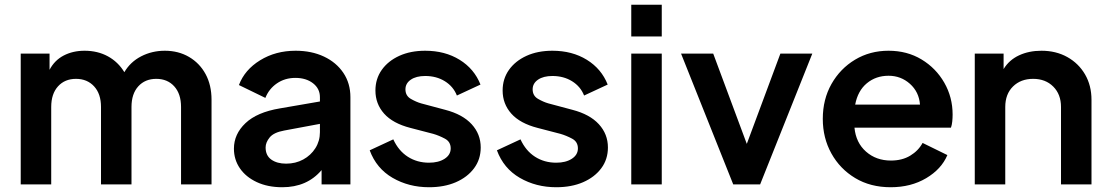

<svg xmlns="http://www.w3.org/2000/svg" viewBox="-20 -774 4658 806"><path d="M67 0V-549H188V-481Q209 -521 247.5 -541Q286 -561 335 -561Q390 -561 433 -537.5Q476 -514 502 -471Q527 -514 572.5 -537.5Q618 -561 672 -561Q729 -561 773.5 -535Q818 -509 843 -463Q868 -417 868 -355V0H740V-325Q740 -380 711.5 -411.5Q683 -443 636 -443Q589 -443 560.5 -411.5Q532 -380 532 -325V0H404V-325Q404 -380 375 -411.5Q346 -443 299 -443Q252 -443 223.5 -411.5Q195 -380 195 -325V0Z M1165 12Q1104 12 1058 -9.5Q1012 -31 987 -67.5Q962 -104 962 -150Q962 -211 1010.5 -257Q1059 -303 1155 -319L1323 -348V-366Q1323 -402 1294 -424.5Q1265 -447 1220 -447Q1176 -447 1142.5 -424Q1109 -401 1094 -363L983 -417Q1007 -481 1072 -521Q1137 -561 1221 -561Q1288 -561 1340 -536.5Q1392 -512 1421.5 -468Q1451 -424 1451 -366V0H1330V-60Q1269 12 1165 12ZM1095 -155Q1095 -121 1119 -104Q1143 -87 1181 -87Q1221 -87 1253 -104.5Q1285 -122 1304 -152Q1323 -182 1323 -219V-254L1173 -226Q1129 -218 1112 -197Q1095 -176 1095 -155Z M1781 12Q1696 12 1628 -27.5Q1560 -67 1532 -143L1631 -189Q1653 -141 1692 -116Q1731 -91 1781 -91Q1821 -91 1846.5 -107.5Q1872 -124 1872 -151Q1872 -179 1847.5 -192Q1823 -205 1799 -212L1703 -237Q1629 -256 1592.5 -297Q1556 -338 1556 -394Q1556 -443 1582.5 -480.5Q1609 -518 1656 -539.5Q1703 -561 1765 -561Q1848 -561 1909.5 -523Q1971 -485 1997 -419L1898 -373Q1883 -411 1847.5 -433Q1812 -455 1765 -455Q1727 -455 1704.5 -439.5Q1682 -424 1682 -399Q1682 -372 1704.5 -359Q1727 -346 1748 -340L1849 -313Q1922 -294 1960 -252.5Q1998 -211 1998 -155Q1998 -105 1970 -67.5Q1942 -30 1893.5 -9Q1845 12 1781 12Z M2315 12Q2230 12 2162 -27.5Q2094 -67 2066 -143L2165 -189Q2187 -141 2226 -116Q2265 -91 2315 -91Q2355 -91 2380.5 -107.5Q2406 -124 2406 -151Q2406 -179 2381.5 -192Q2357 -205 2333 -212L2237 -237Q2163 -256 2126.5 -297Q2090 -338 2090 -394Q2090 -443 2116.5 -480.5Q2143 -518 2190 -539.5Q2237 -561 2299 -561Q2382 -561 2443.5 -523Q2505 -485 2531 -419L2432 -373Q2417 -411 2381.5 -433Q2346 -455 2299 -455Q2261 -455 2238.5 -439.5Q2216 -424 2216 -399Q2216 -372 2238.5 -359Q2261 -346 2282 -340L2383 -313Q2456 -294 2494 -252.5Q2532 -211 2532 -155Q2532 -105 2504 -67.5Q2476 -30 2427.5 -9Q2379 12 2315 12Z M2630 -621V-754H2758V-621ZM2630 0V-549H2758V0Z M3058 0 2839 -549H2974L3115 -170L3256 -549H3390L3171 0Z M3719 12Q3634 12 3570 -26.5Q3506 -65 3470 -130Q3434 -195 3434 -275Q3434 -357 3470.5 -421.5Q3507 -486 3569.5 -523.5Q3632 -561 3710 -561Q3788 -561 3848.5 -524.5Q3909 -488 3944 -427Q3979 -366 3979 -293Q3979 -279 3977.5 -264Q3976 -249 3972 -238H3567Q3573 -175 3615.5 -137.5Q3658 -100 3720 -100Q3767 -100 3801 -120.5Q3835 -141 3853 -174L3957 -123Q3932 -64 3868 -26Q3804 12 3719 12ZM3710 -456Q3657 -456 3619 -424.5Q3581 -393 3570 -335H3842Q3838 -388 3800 -422Q3762 -456 3710 -456Z M4072 0V-549H4193V-484Q4216 -522 4257.5 -541.5Q4299 -561 4352 -561Q4413 -561 4460.5 -534.5Q4508 -508 4535 -461.5Q4562 -415 4562 -355V0H4434V-325Q4434 -378 4401.5 -410.5Q4369 -443 4317 -443Q4265 -443 4232.5 -411Q4200 -379 4200 -325V0Z"/></svg>

Font: Plus Jakarta Text
Style: Bold
Weight: 700
Designer: Gumpita Rahayu
Foundry: Tokotype Studio
Version: Version 1.000